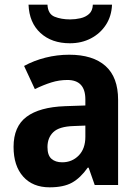

<svg xmlns="http://www.w3.org/2000/svg" viewBox="-20 -791 594 821"><path d="M276 -557Q377 -557 431 -509Q485 -461 485 -364V0H385L359 -74H355Q324 -30 288 -10Q252 10 192 10Q120 10 79 -36Q38 -82 38 -163Q38 -250 93.5 -291.5Q149 -333 258 -337L345 -340V-366Q345 -449 268 -449Q233 -449 199.5 -438.5Q166 -428 129 -410L83 -509Q125 -532 174.5 -544.5Q224 -557 276 -557ZM294 -252Q233 -250 208 -226Q183 -202 183 -162Q183 -127 200 -112Q217 -97 246 -97Q288 -97 316.5 -126Q345 -155 345 -206V-254ZM459 -771Q457 -722 433 -685Q409 -648 369 -627Q329 -606 279 -606Q201 -606 153 -650Q105 -694 102 -771H183Q185 -731 213.5 -719.5Q242 -708 280 -708Q302 -708 324 -713Q346 -718 361 -731.5Q376 -745 377 -771Z"/></svg>

Font: Noto Sans Gujarati UI SemiCondensed
Style: Bold
Weight: 700
Width: 4
Designer: Jelle Bosma - Monotype Design Team, Universal Thirst
Foundry: Monotype Imaging Inc.
Version: Version 2.106; ttfautohint (v1.8.4.7-5d5b)